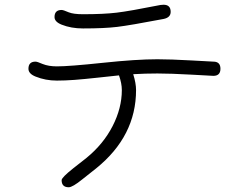

<svg xmlns="http://www.w3.org/2000/svg" viewBox="-20 -662 1040 810"><path d="M482 -344Q453 -341 393.5 -334.5Q334 -328 294.5 -325Q255 -322 220 -322Q172 -322 130 -339Q100 -351 100 -372Q100 -402 130 -402Q137 -402 160 -392Q185 -382 220 -382Q272 -382 413.5 -397Q555 -412 644 -412Q699 -412 788.5 -407Q878 -402 880 -402Q910 -402 910 -372Q910 -342 880 -342Q879 -342 789 -347Q699 -352 644 -352Q592 -352 542 -349Q554 -311 554 -282Q554 -88 386 48L328 94Q286 128 270 128Q240 128 240 98Q240 87 289 48L345 4Q416 -54 455 -130Q494 -206 494 -282Q494 -310 482 -344ZM670 -582Q528 -555 474 -548.5Q420 -542 330 -542Q280 -542 240 -558Q210 -570 210 -590Q210 -620 240 -620Q247 -620 270 -610Q290 -602 330 -602Q417 -602 471.5 -608.5Q526 -615 657 -641Q663 -642 670 -642Q700 -642 700 -612Q700 -588 670 -582Z"/></svg>

Font: Pecita
Style: Book
Weight: 400
Width: 7
Version: Version 4.3